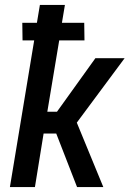

<svg xmlns="http://www.w3.org/2000/svg" viewBox="-20 -755 540 775"><path d="M291 0 207 -216H156L121 0H20L118 -592H71L70 -663H129L141 -735H242L230 -663H320L321 -592H219L171 -304H210L365 -520H483L290 -260L397 0Z"/></svg>

Font: Iosevka Term Curly SmBd Obl
Style: Regular
Weight: 600
Italic angle: -9°
Designer: Belleve Invis
Foundry: Belleve Invis
Version: Version 32.3.0